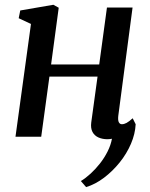

<svg xmlns="http://www.w3.org/2000/svg" viewBox="-20 -574 629 806"><path d="M476.5 -87.5Q474.5 -68.5 479 -60.5Q483.5 -52.5 491.5 -52.5Q501 -52.5 511.2 -58Q521.5 -63.5 537 -77.5L549.5 -52.5Q547.5 -12 529.8 29.5Q512 71 482.5 107.8Q453 144.5 416.8 172Q380.5 199.5 341.5 211.5L319.5 186Q339.5 174 360.2 155Q381 136 399.5 112.5Q418 89 431.5 62.2Q445 35.5 450 8.5Q446.5 9 441.2 9.8Q436 10.5 431.5 10.5Q410 10.5 393.2 3Q376.5 -4.5 368.2 -20.2Q360 -36 363 -59.5L389.5 -252.5H187.5L153 0H45L110 -473.5L58.5 -497.5L65 -530L204 -554L226.5 -541.5L194.5 -303.5H396.5L429 -542.5H536.5Z"/></svg>

Font: Merriweather 48pt Medium
Style: Italic
Weight: 500
Italic angle: -7.8°
Version: Version 2.101